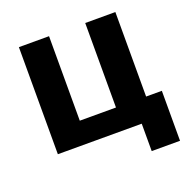

<svg xmlns="http://www.w3.org/2000/svg" viewBox="-118 -626 847 868"><g transform="rotate(-20 305.5 -191.5)"><path d="M467 131.8H603.3V-108.6H527.6V-515.1H382.6V-108.6H208.5V-515.1H63.5V0H467Z"/></g></svg>

Font: Roboto Flex
Style: Regular
Weight: 400
Designer: Berlow after Robertson
Foundry: Google
Version: Version 3.200;gftools[0.9.32]